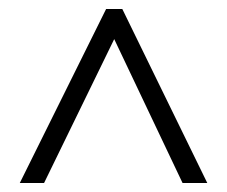

<svg xmlns="http://www.w3.org/2000/svg" viewBox="-20 -735 504 427"><path d="M24 -328 216 -715H252L441 -328H386L234 -648L78 -328Z"/></svg>

Font: Noto Sans Khmer Condensed Light
Style: Regular
Weight: 300
Width: 3
Designer: Danh Hong and the Monotype Design Team
Foundry: Monotype Imaging Inc.
Version: Version 2.004; ttfautohint (v1.8.4.7-5d5b)